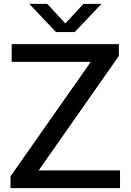

<svg xmlns="http://www.w3.org/2000/svg" viewBox="-20 -967 671 987"><path d="M34 0V-60.5L463.5 -673L467.5 -649H40V-740H591V-679.5L162 -67L158 -91H597V0ZM268 -802 130.5 -947H223L327.5 -834H304.5L409 -947H501.5L364 -802Z"/></svg>

Font: Encode Sans SC SemiExpanded Medium
Style: Regular
Weight: 500
Width: 6
Designer: Multiple Designers
Foundry: Impallari Type
Version: Version 3.002